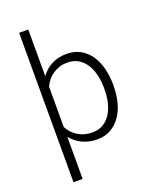

<svg xmlns="http://www.w3.org/2000/svg" viewBox="-171 -854 943 1157"><g transform="rotate(-20 300.0 -276.0)"><path d="M521.5 -258.8Q521.5 -207.5 509.5 -158.9Q497.6 -110.4 472.7 -73Q447.8 -35.6 409.9 -12.9Q372.1 9.8 319.8 9.8Q268.6 9.8 226.1 -10Q183.6 -29.8 154.3 -66.9V203.1H95.7V-754.9H154.3V-455.6Q182.6 -495.1 224.6 -516.6Q266.6 -538.1 318.8 -538.1Q371.6 -538.1 409.9 -515.9Q448.2 -493.7 472.9 -456.3Q497.6 -418.9 509.5 -370.4Q521.5 -321.8 521.5 -269ZM462.9 -269Q462.9 -308.6 454.3 -347.7Q445.8 -386.7 427.2 -417.7Q408.7 -448.7 378.7 -468Q348.6 -487.3 305.7 -487.3Q279.3 -487.3 256.1 -480Q232.9 -472.7 213.6 -459.7Q194.3 -446.8 179.4 -428.7Q164.6 -410.6 154.3 -388.7V-129.4Q175.8 -87.9 215.6 -63.7Q255.4 -39.6 306.6 -39.6Q349.6 -39.6 379.4 -59.1Q409.2 -78.6 427.7 -109.6Q446.3 -140.6 454.6 -179.9Q462.9 -219.2 462.9 -258.8Z"/></g></svg>

Font: TypoPRO Roboto Mono
Style: Regular
Weight: 300
Designer: Google
Version: Version 2.000986; 2015; ttfautohint (v1.3)